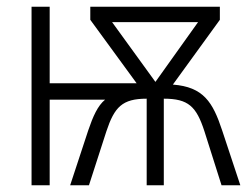

<svg xmlns="http://www.w3.org/2000/svg" viewBox="-20 -552 741 572"><path d="M635 -532H249V-493L387 -304H128V-532H74V0H128V-255H293C271 -237 257 -205 243 -164L189 0H245L297 -161C321 -233 344 -258 417 -258V0H468V-258C541 -258 565 -235 589 -161L640 0H696L642 -163C614 -248 586 -293 495 -300L635 -493ZM570 -486 443 -308 314 -486Z"/></svg>

Font: Noto Sans Display SemiCondensed Light
Style: Regular
Weight: 300
Width: 4
Designer: Monotype Design Team
Foundry: Monotype Imaging Inc.
Version: Version 1.900